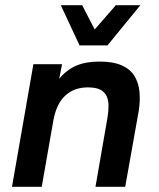

<svg xmlns="http://www.w3.org/2000/svg" viewBox="-20 -716 610 736"><path d="M26 0 108 -470H218L207 -414Q235 -448 271.5 -464Q308 -480 362 -480Q413 -480 445.5 -466Q478 -452 494.5 -426Q511 -400 514.5 -366Q518 -332 512 -292L460 0H346L392 -265Q396 -289 396 -310Q396 -331 389 -347Q382 -363 365 -372Q348 -381 317 -381Q263 -381 229 -348.5Q195 -316 184 -251L140 0ZM285 -542 213 -696H295L343 -603L424 -696H518L392 -542Z"/></svg>

Font: Gantari SemiBold
Style: Italic
Weight: 600
Italic angle: -10°
Designer: Anugrah Pasau
Foundry: Lafontype
Version: Version 1.000